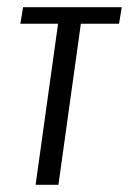

<svg xmlns="http://www.w3.org/2000/svg" viewBox="-20 -515 359 535"><path d="M79.2 0 141.8 -448.8H36.8L44.3 -495H319.2L311.7 -448.8H205.3L142.8 0Z"/></svg>

Font: Alumni Sans Thin
Style: Italic
Weight: 100
Italic angle: -8°
Designer: Robert E. Leuschke
Foundry: Robert E. Leuschke
Version: Version 1.016